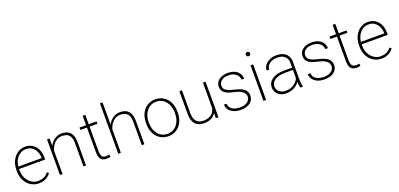

<svg xmlns="http://www.w3.org/2000/svg" viewBox="13 -1710 5573 2681"><g transform="rotate(-20 2800.0 -370.0)"><path d="M276.9 9.8Q227.1 9.8 184.6 -9.5Q142.1 -28.8 110.4 -63.7Q78.6 -98.6 60.8 -146.5Q43 -194.3 43 -251.5V-272.9Q43 -332 60.8 -380.6Q78.6 -429.2 109.4 -464.6Q140.1 -500 180.4 -519Q220.7 -538.1 266.6 -538.1Q313 -538.1 350.6 -521Q388.2 -503.9 415 -473.1Q441.9 -442.4 456.1 -399.9Q470.2 -357.4 470.2 -306.2V-273.4H67.4V-309.1H431.6V-315.4Q431.2 -365.2 411.4 -407.7Q391.6 -450.2 355 -476.3Q318.4 -502.4 266.6 -502.4Q225.1 -502.4 191.2 -484.9Q157.2 -467.3 132.8 -436.3Q108.4 -405.3 95.2 -363.5Q82 -321.8 82 -272.9V-251.5Q82 -204.6 96.7 -163.6Q111.3 -122.6 137.7 -91.6Q164.1 -60.5 199.7 -43Q235.4 -25.4 277.8 -25.4Q323.7 -25.4 361.8 -41.5Q399.9 -57.6 431.2 -98.1L456.5 -79.1Q439 -53.7 414.1 -33.7Q389.2 -13.7 355.2 -2Q321.3 9.8 276.9 9.8Z M628.9 -415.5V0H590.3V-528.3H628.4ZM621.6 -304.7 602.5 -327.1Q606.9 -369.1 623.3 -407.2Q639.6 -445.3 666.7 -474.6Q693.8 -503.9 730.2 -521Q766.6 -538.1 810.5 -538.1Q850.1 -538.1 881.3 -527.1Q912.6 -516.1 934.3 -492.7Q956.1 -469.2 967.3 -432.4Q978.5 -395.5 978.5 -342.8V0H939.9V-342.8Q939.9 -405.3 922.9 -439.7Q905.8 -474.1 875.2 -488.3Q844.7 -502.4 804.2 -502.4Q757.3 -502.4 723.4 -481.7Q689.5 -460.9 667.5 -429.4Q645.5 -397.9 634 -364.3Q622.6 -330.6 621.6 -304.7Z M1326.2 -528.3V-493.2H1073.2V-528.3ZM1170.9 -668H1210V-127.4Q1210 -85 1220.5 -63.2Q1231 -41.5 1248.3 -33.9Q1265.6 -26.4 1285.6 -26.4Q1299.8 -26.4 1311.8 -27.8Q1323.7 -29.3 1335.9 -31.2L1339.4 2.9Q1328.6 6.3 1311.5 8.1Q1294.4 9.8 1281.2 9.8Q1248 9.8 1223.1 -2.4Q1198.2 -14.6 1184.6 -44.7Q1170.9 -74.7 1170.9 -127.4Z M1495.6 -750V0H1457V-750ZM1488.3 -304.7 1469.2 -327.1Q1473.6 -369.1 1490 -407.2Q1506.3 -445.3 1533.4 -474.6Q1560.5 -503.9 1596.9 -521Q1633.3 -538.1 1677.2 -538.1Q1716.8 -538.1 1748 -527.1Q1779.3 -516.1 1801 -492.7Q1822.8 -469.2 1834 -432.4Q1845.2 -395.5 1845.2 -342.8V0H1806.6V-342.8Q1806.6 -405.3 1789.6 -439.7Q1772.5 -474.1 1741.9 -488.3Q1711.4 -502.4 1670.9 -502.4Q1624 -502.4 1590.1 -481.7Q1556.2 -460.9 1534.2 -429.4Q1512.2 -397.9 1500.7 -364.3Q1489.3 -330.6 1488.3 -304.7Z M1967.8 -254.9V-273.4Q1967.8 -331.5 1984.6 -379.9Q2001.5 -428.2 2032.2 -463.6Q2063 -499 2105.7 -518.6Q2148.4 -538.1 2200.7 -538.1Q2252.9 -538.1 2295.9 -518.6Q2338.9 -499 2369.9 -463.6Q2400.9 -428.2 2417.5 -379.9Q2434.1 -331.5 2434.1 -273.4V-254.9Q2434.1 -196.8 2417.5 -148.4Q2400.9 -100.1 2370.1 -64.7Q2339.4 -29.3 2296.6 -9.8Q2253.9 9.8 2201.7 9.8Q2148.9 9.8 2106.2 -9.8Q2063.5 -29.3 2032.5 -64.7Q2001.5 -100.1 1984.6 -148.4Q1967.8 -196.8 1967.8 -254.9ZM2006.8 -273.4V-254.9Q2006.8 -209 2019.8 -167.7Q2032.7 -126.5 2057.6 -94.5Q2082.5 -62.5 2118.7 -44.2Q2154.8 -25.9 2201.7 -25.9Q2247.6 -25.9 2283.7 -44.2Q2319.8 -62.5 2344.5 -94.5Q2369.1 -126.5 2382.1 -167.7Q2395 -209 2395 -254.9V-273.4Q2395 -318.4 2382.1 -359.4Q2369.1 -400.4 2344.2 -432.6Q2319.3 -464.8 2283.2 -483.6Q2247.1 -502.4 2200.7 -502.4Q2154.3 -502.4 2118.4 -483.6Q2082.5 -464.8 2057.4 -432.6Q2032.2 -400.4 2019.5 -359.4Q2006.8 -318.4 2006.8 -273.4Z M2907.2 -122.1V-528.3H2946.3V0H2907.7ZM2914.1 -211.9 2939.5 -212.9Q2939.5 -164.6 2927.5 -124Q2915.5 -83.5 2890.4 -53.5Q2865.2 -23.4 2825.7 -6.8Q2786.1 9.8 2731 9.8Q2692.4 9.8 2660.4 -1.2Q2628.4 -12.2 2605.2 -36.1Q2582 -60.1 2569.6 -98.6Q2557.1 -137.2 2557.1 -191.9V-528.3H2595.7V-190.9Q2595.7 -145 2606.2 -113.3Q2616.7 -81.5 2635.3 -62.5Q2653.8 -43.5 2678.7 -34.9Q2703.6 -26.4 2732.9 -26.4Q2801.3 -26.4 2841.1 -52.7Q2880.9 -79.1 2897.5 -121.6Q2914.1 -164.1 2914.1 -211.9Z M3429.7 -131.3Q3429.7 -154.8 3417.2 -177.7Q3404.8 -200.7 3371.8 -220.7Q3338.9 -240.7 3276.4 -254.4Q3231.9 -264.2 3198 -275.9Q3164.1 -287.6 3141.1 -304.4Q3118.2 -321.3 3106.7 -344.7Q3095.2 -368.2 3095.2 -400.9Q3095.2 -429.2 3107.4 -454.1Q3119.6 -479 3143.3 -497.8Q3167 -516.6 3200.2 -527.3Q3233.4 -538.1 3275.4 -538.1Q3335.4 -538.1 3378.2 -518.3Q3420.9 -498.5 3443.8 -464.1Q3466.8 -429.7 3466.8 -384.3H3427.7Q3427.7 -415 3410.2 -441.9Q3392.6 -468.8 3358.6 -485.6Q3324.7 -502.4 3275.4 -502.4Q3225.6 -502.4 3194.3 -487.3Q3163.1 -472.2 3148.7 -449Q3134.3 -425.8 3134.3 -401.9Q3134.3 -382.8 3139.9 -366.5Q3145.5 -350.1 3161.6 -336.4Q3177.7 -322.8 3208 -310.3Q3238.3 -297.9 3286.6 -287.1Q3350.1 -272.9 3390.1 -252.7Q3430.2 -232.4 3449.2 -203.4Q3468.3 -174.3 3468.3 -132.3Q3468.3 -101.1 3455.1 -75Q3441.9 -48.8 3417.2 -29.8Q3392.6 -10.7 3357.4 -0.5Q3322.3 9.8 3279.3 9.8Q3214.4 9.8 3169.2 -11Q3124 -31.7 3100.8 -65.9Q3077.6 -100.1 3077.6 -139.6H3116.7Q3120.1 -96.2 3145.3 -71.3Q3170.4 -46.4 3206.8 -36.1Q3243.2 -25.9 3279.3 -25.9Q3328.6 -25.9 3362.1 -41.3Q3395.5 -56.6 3412.6 -80.8Q3429.7 -105 3429.7 -131.3Z M3653.8 -528.3V0H3614.7V-528.3ZM3602.5 -688.5Q3602.5 -701.7 3611.6 -711.2Q3620.6 -720.7 3634.8 -720.7Q3648.4 -720.7 3657.7 -711.2Q3667 -701.7 3667 -688.5Q3667 -675.3 3657.7 -666.3Q3648.4 -657.2 3634.8 -657.2Q3620.6 -657.2 3611.6 -666.3Q3602.5 -675.3 3602.5 -688.5Z M4149.4 -97.2V-370.1Q4149.4 -411.6 4131.8 -441.4Q4114.3 -471.2 4080.6 -487.1Q4046.9 -502.9 3998 -502.9Q3952.6 -502.9 3916.7 -487.1Q3880.9 -471.2 3860.4 -443.8Q3839.8 -416.5 3839.8 -382.8L3800.8 -383.3Q3800.8 -413.6 3815.2 -441.4Q3829.6 -469.2 3856.2 -491Q3882.8 -512.7 3919.2 -525.4Q3955.6 -538.1 3999 -538.1Q4054.7 -538.1 4097.4 -519.3Q4140.1 -500.5 4164.1 -462.9Q4188 -425.3 4188 -369.1V-108.4Q4188 -80.1 4191.9 -51.3Q4195.8 -22.5 4202.6 -4.9V0H4160.2Q4154.8 -18.6 4152.1 -45.4Q4149.4 -72.3 4149.4 -97.2ZM4162.1 -299.8 4163.1 -266.1H4034.2Q3985.4 -266.1 3946.8 -256.8Q3908.2 -247.6 3881.3 -230.5Q3854.5 -213.4 3840.3 -189.9Q3826.2 -166.5 3826.2 -137.2Q3826.2 -106.9 3842.3 -81.5Q3858.4 -56.2 3887.7 -41.3Q3917 -26.4 3955.6 -26.4Q4008.3 -26.4 4049.1 -44.7Q4089.8 -63 4117.7 -94.5Q4145.5 -126 4158.2 -167.5L4175.3 -139.2Q4167 -113.3 4149.4 -86.9Q4131.8 -60.5 4104 -38.8Q4076.2 -17.1 4038.6 -3.7Q4001 9.8 3953.1 9.8Q3902.8 9.8 3865.5 -9Q3828.1 -27.8 3807.6 -60.8Q3787.1 -93.8 3787.1 -136.2Q3787.1 -172.9 3803.7 -203.1Q3820.3 -233.4 3851.8 -255.1Q3883.3 -276.9 3928.5 -288.3Q3973.6 -299.8 4030.3 -299.8Z M4674.8 -131.3Q4674.8 -154.8 4662.4 -177.7Q4649.9 -200.7 4616.9 -220.7Q4584 -240.7 4521.5 -254.4Q4477.1 -264.2 4443.1 -275.9Q4409.2 -287.6 4386.2 -304.4Q4363.3 -321.3 4351.8 -344.7Q4340.3 -368.2 4340.3 -400.9Q4340.3 -429.2 4352.5 -454.1Q4364.7 -479 4388.4 -497.8Q4412.1 -516.6 4445.3 -527.3Q4478.5 -538.1 4520.5 -538.1Q4580.6 -538.1 4623.3 -518.3Q4666 -498.5 4689 -464.1Q4711.9 -429.7 4711.9 -384.3H4672.9Q4672.9 -415 4655.3 -441.9Q4637.7 -468.8 4603.8 -485.6Q4569.8 -502.4 4520.5 -502.4Q4470.7 -502.4 4439.5 -487.3Q4408.2 -472.2 4393.8 -449Q4379.4 -425.8 4379.4 -401.9Q4379.4 -382.8 4385 -366.5Q4390.6 -350.1 4406.7 -336.4Q4422.9 -322.8 4453.1 -310.3Q4483.4 -297.9 4531.7 -287.1Q4595.2 -272.9 4635.3 -252.7Q4675.3 -232.4 4694.3 -203.4Q4713.4 -174.3 4713.4 -132.3Q4713.4 -101.1 4700.2 -75Q4687 -48.8 4662.4 -29.8Q4637.7 -10.7 4602.5 -0.5Q4567.4 9.8 4524.4 9.8Q4459.5 9.8 4414.3 -11Q4369.1 -31.7 4345.9 -65.9Q4322.8 -100.1 4322.8 -139.6H4361.8Q4365.2 -96.2 4390.4 -71.3Q4415.5 -46.4 4451.9 -36.1Q4488.3 -25.9 4524.4 -25.9Q4573.7 -25.9 4607.2 -41.3Q4640.6 -56.6 4657.7 -80.8Q4674.8 -105 4674.8 -131.3Z M5041 -528.3V-493.2H4788.1V-528.3ZM4885.7 -668H4924.8V-127.4Q4924.8 -85 4935.3 -63.2Q4945.8 -41.5 4963.1 -33.9Q4980.5 -26.4 5000.5 -26.4Q5014.6 -26.4 5026.6 -27.8Q5038.6 -29.3 5050.8 -31.2L5054.2 2.9Q5043.5 6.3 5026.4 8.1Q5009.3 9.8 4996.1 9.8Q4962.9 9.8 4938 -2.4Q4913.1 -14.6 4899.4 -44.7Q4885.7 -74.7 4885.7 -127.4Z M5367.7 9.8Q5317.9 9.8 5275.4 -9.5Q5232.9 -28.8 5201.2 -63.7Q5169.4 -98.6 5151.6 -146.5Q5133.8 -194.3 5133.8 -251.5V-272.9Q5133.8 -332 5151.6 -380.6Q5169.4 -429.2 5200.2 -464.6Q5231 -500 5271.2 -519Q5311.5 -538.1 5357.4 -538.1Q5403.8 -538.1 5441.4 -521Q5479 -503.9 5505.9 -473.1Q5532.7 -442.4 5546.9 -399.9Q5561 -357.4 5561 -306.2V-273.4H5158.2V-309.1H5522.5V-315.4Q5522 -365.2 5502.2 -407.7Q5482.4 -450.2 5445.8 -476.3Q5409.2 -502.4 5357.4 -502.4Q5315.9 -502.4 5282 -484.9Q5248 -467.3 5223.6 -436.3Q5199.2 -405.3 5186 -363.5Q5172.9 -321.8 5172.9 -272.9V-251.5Q5172.9 -204.6 5187.5 -163.6Q5202.1 -122.6 5228.5 -91.6Q5254.9 -60.5 5290.5 -43Q5326.2 -25.4 5368.7 -25.4Q5414.6 -25.4 5452.6 -41.5Q5490.7 -57.6 5522 -98.1L5547.4 -79.1Q5529.8 -53.7 5504.9 -33.7Q5480 -13.7 5446 -2Q5412.1 9.8 5367.7 9.8Z"/></g></svg>

Font: Roboto ExtraLight
Style: Regular
Weight: 250
Designer: Christian Robertson
Foundry: Google
Version: Version 3.009; 2024